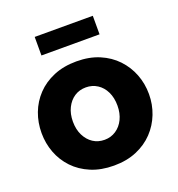

<svg xmlns="http://www.w3.org/2000/svg" viewBox="-132 -826 873 944"><g transform="rotate(-20 305.0 -354.0)"><path d="M305 10Q238 10 185.5 -12Q133 -34 97 -72Q61 -110 42.5 -159Q24 -208 24 -262Q24 -317 42.5 -366Q61 -415 97 -453Q133 -491 185.5 -513Q238 -535 305 -535Q372 -535 424 -513Q476 -491 512 -453Q548 -415 567 -366Q586 -317 586 -262Q586 -208 567 -159Q548 -110 512 -72Q476 -34 424 -12Q372 10 305 10ZM188 -262Q188 -221 203.5 -190Q219 -159 245 -142Q271 -125 305 -125Q338 -125 364.5 -142.5Q391 -160 406 -191Q421 -222 421 -262Q421 -303 406 -334Q391 -365 364.5 -382Q338 -399 305 -399Q271 -399 245 -382Q219 -365 203.5 -334Q188 -303 188 -262ZM154 -621V-718H458V-621Z"/></g></svg>

Font: Raleway Thin ExtraBold
Style: Regular
Weight: 800
Version: Version 4.026